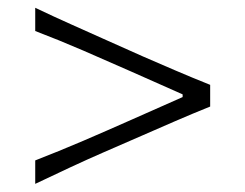

<svg xmlns="http://www.w3.org/2000/svg" viewBox="-20 -545 618 484"><path d="M68.8 -81.5V-140.6Q127.9 -163.6 189.5 -189.9Q251 -216.3 311.5 -243.2L440.4 -300.3V-307.1L311.5 -364.3Q251 -391.1 189.5 -417.7Q127.9 -444.3 68.8 -466.8V-525.4Q113.8 -503.9 157.5 -484.4Q201.2 -464.8 239.3 -447.8L341.3 -402.3Q377.9 -386.2 421.4 -367.7Q464.8 -349.1 509.8 -331.1V-276.4Q464.8 -258.3 421.4 -239.5Q377.9 -220.7 341.3 -204.6L239.3 -160.2Q201.2 -143.6 157.5 -123.3Q113.8 -103 68.8 -81.5Z"/></svg>

Font: Pinar-FD Light
Style: Regular
Weight: 300
Designer: Amin Abedi
Version: Version 2.000